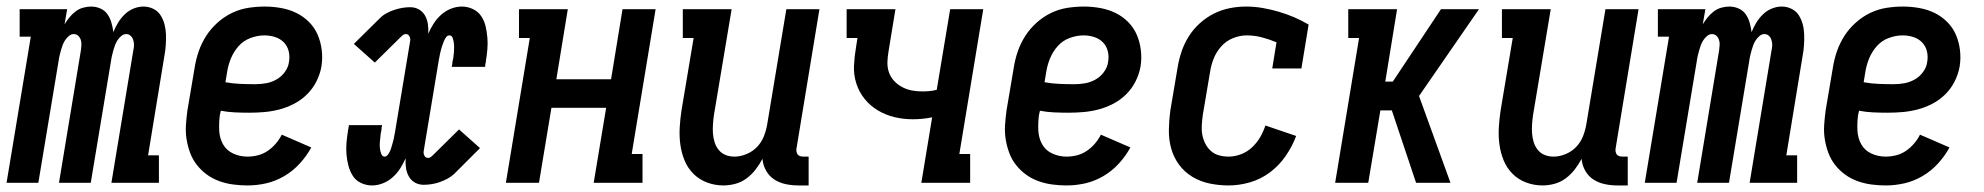

<svg xmlns="http://www.w3.org/2000/svg" viewBox="-35 -558 6055 586"><path d="M-15 0 59 -446H25V-530H170L162 -484Q169 -495 177 -505Q185 -515 195.5 -523Q206 -531 218.5 -534.5Q231 -538 243 -538Q258 -538 271.5 -532Q285 -526 293 -514.5Q301 -503 305 -489Q309 -475 311 -460Q317 -475 325.5 -489Q334 -503 346 -514.5Q358 -526 373 -532Q388 -538 403 -538Q419 -538 433 -531Q447 -524 455 -511.5Q463 -499 467 -484Q471 -469 471.5 -453Q472 -437 471 -421Q470 -405 467 -389L417 -84H450V0H305L372 -405Q374 -413 374 -421Q374 -429 371.5 -436.5Q369 -444 363.5 -449Q358 -454 350 -454Q342 -454 335 -448Q328 -442 323.5 -435Q319 -428 316 -420Q313 -412 311 -404.5Q309 -397 307 -389Q305 -381 304 -373L242 0H145L212 -405Q213 -413 213.5 -421Q214 -429 211.5 -436.5Q209 -444 203.5 -449Q198 -454 190 -454Q182 -454 175 -448Q168 -442 163.5 -435Q159 -428 156 -420Q153 -412 151 -404.5Q149 -397 147 -389Q145 -381 144 -373L82 0Z M720 8Q698 8 676 5Q654 2 633.5 -5.5Q613 -13 596 -25.5Q579 -38 566 -54.5Q553 -71 545.5 -91Q538 -111 534.5 -132.5Q531 -154 532.5 -176.5Q534 -199 537 -221L559 -351Q563 -377 571.5 -401.5Q580 -426 594 -448Q608 -470 628.5 -488.5Q649 -507 673 -518.5Q697 -530 722.5 -534Q748 -538 773 -538Q798 -538 823 -533.5Q848 -529 869.5 -518.5Q891 -508 908 -491Q925 -474 934.5 -452Q944 -430 947 -405Q950 -380 946 -355Q942 -332 931 -310Q920 -288 902.5 -270.5Q885 -253 863 -241.5Q841 -230 818 -224Q795 -218 772 -216Q749 -214 726 -214Q704 -214 682 -215Q660 -216 639 -220L636 -207Q633 -184 634 -160.5Q635 -137 645.5 -118Q656 -99 676.5 -89.5Q697 -80 720 -80Q736 -80 752 -84Q768 -88 782 -97.5Q796 -107 807 -120Q818 -133 825 -147L915 -108Q901 -82 880 -59Q859 -36 832.5 -20.5Q806 -5 777.5 1.5Q749 8 720 8ZM744 -301Q761 -301 777.5 -304Q794 -307 809 -315.5Q824 -324 834.5 -338.5Q845 -353 847 -369Q850 -386 846 -402Q842 -418 831 -429Q820 -440 804.5 -445Q789 -450 772 -450Q751 -450 729.5 -442Q708 -434 693 -417Q678 -400 669.5 -379Q661 -358 658 -337L653 -307Q675 -303 698 -302Q721 -301 744 -301Z M1101 8Q1083 8 1067 0.5Q1051 -7 1042 -21Q1033 -35 1028.5 -52Q1024 -69 1022.5 -86.5Q1021 -104 1022.5 -122Q1024 -140 1027 -158Q1027 -159 1027 -160.5Q1027 -162 1028 -163Q1028 -165 1028.5 -167Q1029 -169 1029 -170Q1029 -172 1029.5 -173.5Q1030 -175 1030 -176H1131Q1131 -175 1131 -173.5Q1131 -172 1130 -171Q1130 -168 1129.5 -165.5Q1129 -163 1129 -160Q1127 -153 1126.5 -145.5Q1126 -138 1125 -130.5Q1124 -123 1124 -116Q1124 -109 1125 -102Q1126 -95 1129 -87.5Q1132 -80 1139 -80Q1144 -80 1148 -85Q1152 -90 1154.5 -95Q1157 -100 1158.5 -105Q1160 -110 1161.5 -115Q1163 -120 1164.5 -125.5Q1166 -131 1167 -136Q1168 -141 1169 -146.5Q1170 -152 1171 -157L1217 -434Q1218 -441 1214.5 -447.5Q1211 -454 1204 -454Q1199 -454 1195.5 -451.5Q1192 -449 1189 -446L1109 -367L1045 -424L1125 -503Q1134 -512 1145.5 -518Q1157 -524 1169 -528Q1181 -532 1193 -534Q1205 -536 1217 -536Q1232 -536 1244 -529Q1256 -522 1262.5 -510Q1269 -498 1271 -484Q1273 -470 1272 -455Q1279 -471 1288.5 -486Q1298 -501 1311.5 -513Q1325 -525 1341.5 -531.5Q1358 -538 1375 -538Q1392 -538 1408 -530.5Q1424 -523 1433.5 -509Q1443 -495 1447 -478Q1451 -461 1452.5 -443.5Q1454 -426 1452.5 -408Q1451 -390 1448 -372Q1448 -371 1448 -369.5Q1448 -368 1448 -367H1447Q1447 -365 1446.5 -363Q1446 -361 1446 -360Q1446 -358 1446 -356.5Q1446 -355 1445 -354H1344Q1344 -355 1344 -356.5Q1344 -358 1345 -359Q1345 -362 1345.5 -364.5Q1346 -367 1346 -370Q1348 -377 1349 -384.5Q1350 -392 1350.5 -399.5Q1351 -407 1351 -414Q1351 -421 1350 -428Q1349 -435 1346.5 -442.5Q1344 -450 1336 -450Q1331 -450 1327 -445Q1323 -440 1321 -435Q1319 -430 1317 -425Q1315 -420 1313.5 -415Q1312 -410 1310.5 -404.5Q1309 -399 1308 -394Q1307 -389 1306 -383.5Q1305 -378 1304 -373L1258 -96Q1257 -89 1260.5 -82.5Q1264 -76 1272 -76Q1276 -76 1279.5 -78.5Q1283 -81 1286 -84L1366 -163L1430 -106L1351 -27Q1341 -18 1329.5 -12Q1318 -6 1306.5 -2Q1295 2 1282.5 4Q1270 6 1258 6Q1243 6 1231 -1Q1219 -8 1212.5 -20Q1206 -32 1204 -46Q1202 -60 1203 -75Q1196 -59 1186.5 -44Q1177 -29 1163.5 -17Q1150 -5 1133.5 1.5Q1117 8 1101 8Z M1509 0 1582 -442H1549V-530H1698L1663 -316H1830L1865 -530H1966L1893 -88H1926V0H1777L1815 -229H1648L1610 0Z M2173 8Q2147 8 2123 -1Q2099 -10 2081.5 -27.5Q2064 -45 2054.5 -68Q2045 -91 2041.5 -116.5Q2038 -142 2039.5 -168.5Q2041 -195 2045 -221L2082 -442H2049V-530H2198L2144 -207Q2142 -193 2141 -178.5Q2140 -164 2141 -150.5Q2142 -137 2146 -124Q2150 -111 2158.5 -100.5Q2167 -90 2179.5 -85Q2192 -80 2207 -80Q2225 -80 2244 -88Q2263 -96 2276.5 -110.5Q2290 -125 2297 -143.5Q2304 -162 2307 -181L2365 -530H2466L2396 -105Q2395 -100 2396 -95Q2397 -90 2399.5 -86.5Q2402 -83 2407 -81.5Q2412 -80 2417 -80H2433V8H2402Q2382 8 2363 4Q2344 0 2328.5 -10Q2313 -20 2303.5 -36.5Q2294 -53 2292 -73Q2283 -56 2271 -40.5Q2259 -25 2243.5 -13.5Q2228 -2 2209.5 3Q2191 8 2173 8Z M2777 0 2810 -200Q2796 -197 2781 -195.5Q2766 -194 2751 -194Q2722 -194 2695 -200.5Q2668 -207 2644.5 -221Q2621 -235 2604 -256Q2587 -277 2578.5 -303.5Q2570 -330 2571.5 -359Q2573 -388 2578 -416L2582 -442H2549V-530H2698Q2693 -498 2687.5 -466Q2682 -434 2677 -402Q2674 -385 2673.5 -368.5Q2673 -352 2678 -337.5Q2683 -323 2693.5 -311.5Q2704 -300 2718 -292.5Q2732 -285 2747.5 -282Q2763 -279 2779 -279Q2791 -279 2802 -280Q2813 -281 2824 -284L2865 -530H2966L2893 -88H2926V0Z M3220 8Q3198 8 3176 5Q3154 2 3133.5 -5.5Q3113 -13 3096 -25.5Q3079 -38 3066 -54.5Q3053 -71 3045.5 -91Q3038 -111 3034.5 -132.5Q3031 -154 3032.5 -176.5Q3034 -199 3037 -221L3059 -351Q3063 -377 3071.5 -401.5Q3080 -426 3094 -448Q3108 -470 3128.5 -488.5Q3149 -507 3173 -518.5Q3197 -530 3222.5 -534Q3248 -538 3273 -538Q3298 -538 3323 -533.5Q3348 -529 3369.5 -518.5Q3391 -508 3408 -491Q3425 -474 3434.5 -452Q3444 -430 3447 -405Q3450 -380 3446 -355Q3442 -332 3431 -310Q3420 -288 3402.5 -270.5Q3385 -253 3363 -241.5Q3341 -230 3318 -224Q3295 -218 3272 -216Q3249 -214 3226 -214Q3204 -214 3182 -215Q3160 -216 3139 -220L3136 -207Q3133 -184 3134 -160.5Q3135 -137 3145.5 -118Q3156 -99 3176.5 -89.5Q3197 -80 3220 -80Q3236 -80 3252 -84Q3268 -88 3282 -97.5Q3296 -107 3307 -120Q3318 -133 3325 -147L3415 -108Q3401 -82 3380 -59Q3359 -36 3332.5 -20.5Q3306 -5 3277.5 1.5Q3249 8 3220 8ZM3244 -301Q3261 -301 3277.5 -304Q3294 -307 3309 -315.5Q3324 -324 3334.5 -338.5Q3345 -353 3347 -369Q3350 -386 3346 -402Q3342 -418 3331 -429Q3320 -440 3304.5 -445Q3289 -450 3272 -450Q3251 -450 3229.5 -442Q3208 -434 3193 -417Q3178 -400 3169.5 -379Q3161 -358 3158 -337L3153 -307Q3175 -303 3198 -302Q3221 -301 3244 -301Z M3715 8Q3685 8 3656.5 2Q3628 -4 3604 -18.5Q3580 -33 3563.5 -55.5Q3547 -78 3539.5 -105Q3532 -132 3532.5 -162Q3533 -192 3537 -221L3559 -351Q3563 -376 3571 -400Q3579 -424 3593 -446.5Q3607 -469 3627 -487Q3647 -505 3670 -516.5Q3693 -528 3718 -533Q3743 -538 3768 -538Q3794 -538 3819.5 -533.5Q3845 -529 3868.5 -522Q3892 -515 3914.5 -505.5Q3937 -496 3959 -483L3937 -349H3848L3861 -429Q3839 -438 3816.5 -444Q3794 -450 3770 -450Q3749 -450 3728 -441.5Q3707 -433 3692 -416Q3677 -399 3669 -378.5Q3661 -358 3658 -337L3636 -207Q3634 -192 3633 -176.5Q3632 -161 3634.5 -147Q3637 -133 3643.5 -120Q3650 -107 3660.5 -97.5Q3671 -88 3685 -84Q3699 -80 3715 -80Q3733 -80 3752 -87Q3771 -94 3786 -108Q3801 -122 3811 -139Q3821 -156 3827 -175L3921 -143Q3909 -111 3889 -82Q3869 -53 3841 -32Q3813 -11 3780 -1.5Q3747 8 3715 8Z M4040 0 4113 -442H4080V-530H4229L4193 -309H4216L4363 -530H4479L4296 -265L4392 0H4287L4213 -221H4178L4141 0Z M4673 8Q4647 8 4623 -1Q4599 -10 4581.5 -27.5Q4564 -45 4554.5 -68Q4545 -91 4541.5 -116.5Q4538 -142 4539.5 -168.5Q4541 -195 4545 -221L4582 -442H4549V-530H4698L4644 -207Q4642 -193 4641 -178.5Q4640 -164 4641 -150.5Q4642 -137 4646 -124Q4650 -111 4658.5 -100.5Q4667 -90 4679.5 -85Q4692 -80 4707 -80Q4725 -80 4744 -88Q4763 -96 4776.5 -110.5Q4790 -125 4797 -143.5Q4804 -162 4807 -181L4865 -530H4966L4896 -105Q4895 -100 4896 -95Q4897 -90 4899.5 -86.5Q4902 -83 4907 -81.5Q4912 -80 4917 -80H4933V8H4902Q4882 8 4863 4Q4844 0 4828.5 -10Q4813 -20 4803.5 -36.5Q4794 -53 4792 -73Q4783 -56 4771 -40.5Q4759 -25 4743.5 -13.5Q4728 -2 4709.5 3Q4691 8 4673 8Z M4985 0 5059 -446H5025V-530H5170L5162 -484Q5169 -495 5177 -505Q5185 -515 5195.5 -523Q5206 -531 5218.5 -534.5Q5231 -538 5243 -538Q5258 -538 5271.5 -532Q5285 -526 5293 -514.5Q5301 -503 5305 -489Q5309 -475 5311 -460Q5317 -475 5325.5 -489Q5334 -503 5346 -514.5Q5358 -526 5373 -532Q5388 -538 5403 -538Q5419 -538 5433 -531Q5447 -524 5455 -511.5Q5463 -499 5467 -484Q5471 -469 5471.5 -453Q5472 -437 5471 -421Q5470 -405 5467 -389L5417 -84H5450V0H5305L5372 -405Q5374 -413 5374 -421Q5374 -429 5371.5 -436.5Q5369 -444 5363.5 -449Q5358 -454 5350 -454Q5342 -454 5335 -448Q5328 -442 5323.5 -435Q5319 -428 5316 -420Q5313 -412 5311 -404.5Q5309 -397 5307 -389Q5305 -381 5304 -373L5242 0H5145L5212 -405Q5213 -413 5213.5 -421Q5214 -429 5211.5 -436.5Q5209 -444 5203.5 -449Q5198 -454 5190 -454Q5182 -454 5175 -448Q5168 -442 5163.5 -435Q5159 -428 5156 -420Q5153 -412 5151 -404.5Q5149 -397 5147 -389Q5145 -381 5144 -373L5082 0Z M5720 8Q5698 8 5676 5Q5654 2 5633.5 -5.5Q5613 -13 5596 -25.5Q5579 -38 5566 -54.5Q5553 -71 5545.5 -91Q5538 -111 5534.5 -132.5Q5531 -154 5532.5 -176.5Q5534 -199 5537 -221L5559 -351Q5563 -377 5571.5 -401.5Q5580 -426 5594 -448Q5608 -470 5628.5 -488.5Q5649 -507 5673 -518.5Q5697 -530 5722.5 -534Q5748 -538 5773 -538Q5798 -538 5823 -533.5Q5848 -529 5869.5 -518.5Q5891 -508 5908 -491Q5925 -474 5934.5 -452Q5944 -430 5947 -405Q5950 -380 5946 -355Q5942 -332 5931 -310Q5920 -288 5902.5 -270.5Q5885 -253 5863 -241.5Q5841 -230 5818 -224Q5795 -218 5772 -216Q5749 -214 5726 -214Q5704 -214 5682 -215Q5660 -216 5639 -220L5636 -207Q5633 -184 5634 -160.5Q5635 -137 5645.5 -118Q5656 -99 5676.5 -89.5Q5697 -80 5720 -80Q5736 -80 5752 -84Q5768 -88 5782 -97.5Q5796 -107 5807 -120Q5818 -133 5825 -147L5915 -108Q5901 -82 5880 -59Q5859 -36 5832.5 -20.5Q5806 -5 5777.5 1.5Q5749 8 5720 8ZM5744 -301Q5761 -301 5777.5 -304Q5794 -307 5809 -315.5Q5824 -324 5834.5 -338.5Q5845 -353 5847 -369Q5850 -386 5846 -402Q5842 -418 5831 -429Q5820 -440 5804.5 -445Q5789 -450 5772 -450Q5751 -450 5729.5 -442Q5708 -434 5693 -417Q5678 -400 5669.5 -379Q5661 -358 5658 -337L5653 -307Q5675 -303 5698 -302Q5721 -301 5744 -301Z"/></svg>

Font: Iosevka Slab Semibold
Style: Italic
Weight: 600
Italic angle: -9°
Monospace: yes
Designer: Belleve Invis
Foundry: Belleve Invis
Version: Version 11.1.1; ttfautohint (v1.8.3)